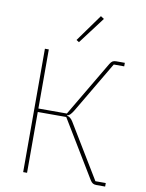

<svg xmlns="http://www.w3.org/2000/svg" viewBox="-99 -1001 815 1070"><g transform="rotate(10 308.0 -465.5)"><path d="M288.1 -767.1 272.9 -776.9 383.8 -931.2 402.8 -918.9ZM107.9 0V-698.2H129.9V-363.8H291L476.1 -676.8Q483.4 -689 491 -693.6Q498.5 -698.2 511.2 -698.2H560.1V-678.2H501L329.1 -387.2Q318.4 -370.1 310.8 -362.8Q303.2 -355.5 293.9 -354V-352.1Q313.5 -349.1 328.1 -325.2L513.2 -20H571.8V0H522Q509.8 0 502 -4.6Q494.1 -9.3 486.8 -21L291 -344.2H129.9V0Z"/></g></svg>

Font: Anuphan Thin
Style: Regular
Weight: 250
Designer: Mike Abbink, Paul van der Laan, Pieter van Rosmalen, Mint Tantisuwanna
Foundry: Bold Monday; Cadson Demak
Version: Version 3.002;hotconv 1.0.109;makeotfexe 2.5.65596